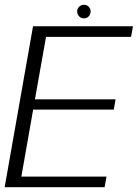

<svg xmlns="http://www.w3.org/2000/svg" viewBox="-30 -785 578 805"><path d="M-10.5 0H408.5L416.5 -44.5H59.5L109 -325.5H447L454.5 -368.5H116.5L163 -630.5H519.5L527.5 -675H108.5ZM321.5 -708Q334 -708 342 -716.5Q350 -725 350 -737Q350 -748.5 341.8 -756.8Q333.5 -765 322 -765Q310 -765 301.8 -756.8Q293.5 -748.5 293.5 -737Q293.5 -725 301.8 -716.5Q310 -708 321.5 -708Z"/></svg>

Font: Anybody Thin Light
Style: Italic
Weight: 300
Italic angle: -10°
Version: Version 1.113;gftools[0.9.25]